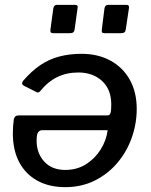

<svg xmlns="http://www.w3.org/2000/svg" viewBox="-20 -762 622 792"><path d="M300 -729 288 -642Q287 -633 282.5 -629Q278 -625 267 -625H201Q192 -625 189.5 -628.5Q187 -632 188 -640L200 -728Q203 -742 214 -742H290Q303 -742 300 -729ZM512 -729 499 -642Q498 -633 493.5 -629Q489 -625 478 -625H413Q403 -625 401 -628.5Q399 -632 400 -640L411 -728Q414 -742 426 -742H502Q514 -742 512 -729ZM316 -540Q385 -540 436.5 -511.5Q488 -483 516 -432Q544 -381 544 -313Q544 -252 523.5 -194Q503 -136 464 -90Q425 -44 370.5 -17Q316 10 249 10Q183 10 134.5 -16.5Q86 -43 59.5 -92.5Q33 -142 33 -213Q33 -227 34 -241Q35 -255 37 -270Q39 -278 43.5 -282Q48 -286 58 -286H424Q433 -286 436 -296.5Q439 -307 439 -331Q439 -393 401 -428Q363 -463 303 -463Q255 -463 216 -444Q177 -425 145 -385Q140 -380 135.5 -380.5Q131 -381 127 -384L79 -408Q66 -415 75 -428Q110 -469 146.5 -493.5Q183 -518 225 -529Q267 -540 316 -540ZM154 -225Q144 -225 137.5 -216.5Q131 -208 131 -182Q131 -130 162.5 -95.5Q194 -61 249 -61Q297 -61 334 -84Q371 -107 395 -145Q419 -183 424 -225Z"/></svg>

Font: Libre Franklin Medium
Style: Italic
Weight: 500
Italic angle: -8°
Designer: Pablo Impallari, Rodrigo Fuenzalida, Nhung Nguyen
Foundry: Impallari Type
Version: Version 3.000